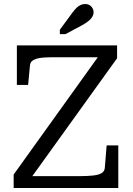

<svg xmlns="http://www.w3.org/2000/svg" viewBox="-20 -936 662 956"><path d="M254 -651Q222 -651 198.5 -649.5Q175 -648 160 -643Q145 -638 137.5 -630Q130 -622 129 -608L120 -513H64V-710H563V-646L141 -59H377Q420 -59 447 -62.5Q474 -66 487.5 -75Q501 -84 502 -102L511 -212H569V0H48V-67L467 -651ZM342 -875 278 -788V-766H306L388 -810Q406 -820 419 -830Q432 -840 439 -851.5Q446 -863 446 -875Q446 -891 434.5 -903.5Q423 -916 404 -916Q392 -916 381 -911Q370 -906 361 -897Q352 -888 342 -875Z"/></svg>

Font: Roboto Serif 20pt
Style: Regular
Weight: 400
Designer: Greg Gazdowicz
Foundry: Commercial Type
Version: Version 1.008